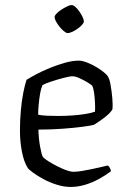

<svg xmlns="http://www.w3.org/2000/svg" viewBox="-20 -740 506 760"><path d="M260 0Q233 0 204.5 -9Q176 -18 152 -31Q128 -44 111 -56.5Q94 -69 90 -75Q75 -98 67 -138.5Q59 -179 59 -223Q59 -265 62.5 -303Q66 -341 72 -372Q78 -403 85 -424Q99 -433 123.5 -446Q148 -459 177.5 -471Q207 -483 237 -491.5Q267 -500 292 -500Q308 -500 332 -489.5Q356 -479 377 -464.5Q398 -450 406 -439Q413 -430 417.5 -405Q422 -380 424.5 -352.5Q427 -325 425 -307Q417 -294 402.5 -282Q388 -270 374 -260.5Q360 -251 352 -246Q342 -243 309 -238.5Q276 -234 229 -230.5Q182 -227 132 -227Q133 -191 138.5 -160.5Q144 -130 150 -118Q157 -111 172 -101.5Q187 -92 205.5 -82.5Q224 -73 241.5 -66.5Q259 -60 271 -60Q284 -60 303 -63Q322 -66 343 -70.5Q364 -75 381 -79Q398 -83 407 -85Q411 -82 415 -75Q419 -68 419 -62Q398 -46 371.5 -31.5Q345 -17 316.5 -8.5Q288 0 260 0ZM210 -281Q238 -281 266.5 -283Q295 -285 319 -289Q343 -293 356 -298Q357 -313 356 -333.5Q355 -354 352.5 -372Q350 -390 346 -399Q343 -404 328 -413Q313 -422 296 -430Q279 -438 267 -438Q256 -438 231 -431.5Q206 -425 182 -417Q158 -409 148 -403Q142 -389 138.5 -368Q135 -347 133 -325Q131 -303 131 -286Q144 -283 165.5 -282Q187 -281 210 -281ZM248 -609Q242 -609 233 -616.5Q224 -624 215.5 -634.5Q207 -645 201.5 -655.5Q196 -666 196 -672Q196 -678 203.5 -686Q211 -694 222.5 -701.5Q234 -709 245.5 -714.5Q257 -720 263 -720Q270 -720 278.5 -712.5Q287 -705 294.5 -694Q302 -683 307 -672.5Q312 -662 312 -655Q312 -650 305 -642Q298 -634 287.5 -626.5Q277 -619 266 -614Q255 -609 248 -609Z"/></svg>

Font: Texturina 12pt ExtraLight
Style: Regular
Weight: 250
Designer: Guillermo Torres Carreño
Foundry: Omnibus-Type
Version: Version 1.002